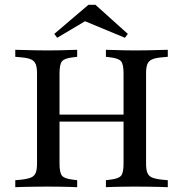

<svg xmlns="http://www.w3.org/2000/svg" viewBox="-20 -778 761 798"><path d="M133.9 -369.4V-472.6Q133.9 -497.6 128.6 -510.9Q123.4 -524.2 110.1 -530.6Q96.8 -537.1 70.2 -539.5L43.5 -541.9V-571Q58.1 -571 79 -570.2Q100 -569.4 123.8 -569Q147.6 -568.5 171 -568.5H179.8H187.1Q208.9 -568.5 229.8 -569Q250.8 -569.4 269.4 -570.2Q287.9 -571 300.8 -571V-541.9L281.5 -539.5Q247.6 -535.5 237.5 -523Q227.4 -510.5 227.4 -472.6V-369.4ZM493.5 -201.6V-472.6Q493.5 -510.5 483.5 -523Q473.4 -535.5 439.5 -539.5L420.2 -541.9V-571Q433.9 -571 452 -570.2Q470.2 -569.4 491.5 -569Q512.9 -568.5 533.9 -568.5H541.1H550Q573.4 -568.5 597.2 -569Q621 -569.4 641.9 -570.2Q662.9 -571 677.4 -571V-541.9L650.8 -539.5Q624.2 -537.1 610.9 -530.6Q597.6 -524.2 592.3 -510.9Q587.1 -497.6 587.1 -472.6V-201.6ZM171 -2.4Q147.6 -2.4 123.8 -2Q100 -1.6 79 -1.2Q58.1 -0.8 43.5 0V-29L70.2 -31.5Q96.8 -34.7 110.1 -40.7Q123.4 -46.8 128.6 -60.1Q133.9 -73.4 133.9 -98.4V-369.4H227.4V-98.4Q227.4 -60.5 237.5 -48Q247.6 -35.5 281.5 -31.5L300.8 -29V0Q287.9 -0.8 269.4 -1.2Q250.8 -1.6 229.8 -2Q208.9 -2.4 187.1 -2.4H179.8ZM191.1 -272.6V-301.6H529.8V-272.6ZM533.1 -2.4Q512.1 -2.4 491.1 -2Q470.2 -1.6 452 -1.2Q433.9 -0.8 420.2 0V-29L439.5 -31.5Q473.4 -35.5 483.5 -48Q493.5 -60.5 493.5 -98.4V-201.6H587.1V-98.4Q587.1 -73.4 592.3 -60.1Q597.6 -46.8 610.9 -40.7Q624.2 -34.7 650.8 -31.5L677.4 -29V0Q662.9 -0.8 641.9 -1.2Q621 -1.6 597.2 -2Q573.4 -2.4 550 -2.4H541.1ZM217.7 -621 205.6 -637.1 347.6 -758.1H376.6L511.3 -637.1L499.2 -621L304.8 -701.6L362.9 -707.3Z"/></svg>

Font: Playfair 5pt SemiExpanded Light Medium
Style: Regular
Weight: 500
Version: Version 2.203